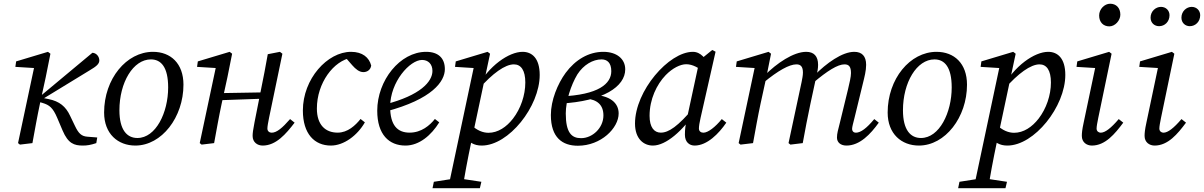

<svg xmlns="http://www.w3.org/2000/svg" viewBox="-20 -764 6427 1025"><path d="M76.3 -0.1 86.4 8 153.1 0C166.2 -71 178.2 -140.1 193.2 -210.1L224.2 -352.2L249.2 -477.2L236 -487.3L66.1 -436.2L62 -407L182.2 -399.6L164.3 -414L76.3 -0.1ZM494.1 0 499.1 -30.1 447.7 -34.1C415.9 -36.2 399.9 -50.2 380.1 -92L354.2 -145.9C331.2 -195.3 297.8 -223.3 238.7 -235.2L208.9 -241.1L205.9 -234.1L459 -388.7C494.7 -409.8 510.2 -422.9 510.2 -441.4C510.2 -461.9 494.8 -481.2 473.3 -482.3L185 -242L187.9 -220.2L207.7 -214.3C243.5 -203.3 262.2 -189.3 285.2 -135.4L314.1 -67.4C344 2.7 376.1 13.1 422.5 13.1C444.8 13.1 464.1 10 494.1 0Z M702.6 13.1C843.2 13.1 959.4 -138.1 959.4 -311.9C959.4 -425.4 891.1 -487.3 796.7 -487.3C655 -487.3 535.8 -343 535.8 -163.3C535.8 -48.9 610.1 13.1 702.6 13.1ZM713.6 -27.3C658.1 -27.3 617.5 -69.8 617.5 -175.3C617.5 -323.9 691 -446.9 785.6 -446.9C840.1 -446.9 877.7 -405.4 877.7 -297.1C877.7 -162.9 812 -27.3 713.6 -27.3Z M1056.4 8 1123.1 0C1136.2 -71 1148.2 -140.1 1163.2 -210.1L1194.2 -352.2L1219.2 -477.2L1206 -487.3L1036.1 -436.2L1032 -407L1152.2 -399.6L1134.3 -414L1046.3 -0.1L1056.4 8ZM1123.7 -227.9 1407.6 -238V-271.2L1123.7 -266.3V-227.9ZM1382.4 13.1C1453.7 13.1 1506.9 -49.1 1552.8 -109.2L1528.6 -128.3C1486.8 -80.4 1457.1 -55.6 1430.3 -55.6C1418.4 -55.6 1407.5 -63.5 1407.5 -77.5C1407.5 -89.5 1411.4 -110.3 1416.4 -135.1L1487.6 -477.2L1474.4 -487.3L1409.5 -474.6C1398.6 -411 1385.7 -346.4 1372.8 -282.8L1338.7 -110.8C1330.7 -70.1 1328.6 -52.7 1328.6 -38.3C1328.6 -4.1 1354.6 13.1 1382.4 13.1Z M1746.5 13.1C1815.5 13.1 1887.8 -40.6 1927.9 -110.8L1904.8 -128.9C1877.5 -94.6 1836.3 -55.9 1782.6 -55.9C1716.7 -55.9 1671.7 -97.7 1671.7 -184.5C1671.7 -320.6 1760.7 -440.5 1857.9 -456.2L1815.7 -467.1L1860.7 -415.4C1878.7 -395.2 1897.7 -379 1920 -379C1938.5 -379 1957.8 -389.4 1961.7 -413.8C1950.6 -457.2 1915.2 -487.3 1853.9 -487.3C1727.8 -487.3 1596.9 -343.1 1596.9 -174C1596.9 -49.2 1659.1 13.1 1746.5 13.1Z M2144.6 13.1C2218.5 13.1 2282.9 -42.6 2324.9 -110.8L2301.7 -128.9C2274.6 -94.7 2229.6 -55.9 2166.7 -55.9C2101.8 -55.9 2062.8 -94.9 2062.8 -194.4C2062.8 -327.2 2168.3 -444 2233 -444C2265.7 -444 2288.6 -422.2 2288.6 -385.3C2288.6 -328.1 2223.8 -254.9 2036.9 -206.9L2040.9 -169C2287.6 -234.5 2354.9 -329.2 2354.9 -394.9C2354.9 -454 2319.5 -487.3 2254.9 -487.3C2115.1 -487.3 1993.9 -334.3 1993.9 -173C1993.9 -45.3 2057.1 13.1 2144.6 13.1Z M2372.4 240.6H2450.2C2460.3 172.5 2472.3 106.4 2499.1 -21.8L2503.2 -39.8L2596.2 -477.2L2583 -487.3L2413.1 -436.2L2409.1 -407L2528.2 -399.6L2511.3 -414L2372.4 240.6ZM2449.8 -44.6C2482.7 -2.9 2510.9 13.1 2551.8 13.1C2696 13.1 2861.2 -195.4 2861.2 -363.9C2861.2 -454.3 2819.1 -487.3 2769.8 -487.3C2696.9 -487.3 2588.5 -412.7 2525.7 -294.6L2536.6 -289.1C2609.6 -372.8 2676.8 -420.4 2723.5 -420.4C2761.5 -420.4 2784.4 -388.6 2784.4 -323.7C2784.4 -254.9 2759.5 -183.8 2718.8 -130.9C2683.9 -85.8 2638.3 -55.1 2587.7 -55.1C2559.4 -55.1 2525.6 -66.6 2491.7 -100.8L2449.8 -44.6ZM2289.1 240.6H2541.8L2549.8 206.5L2430.7 188.5H2411.1L2296.1 206.5L2289.1 240.6Z M3064.9 14C3188.7 14 3282.7 -80.2 3282.7 -158.4C3282.7 -213.1 3239.2 -257 3132.7 -258.9L3107.9 -237.9C3168.7 -232.7 3201.4 -203.6 3201.4 -147.7C3201.4 -81.1 3142.9 -26.4 3082 -26.4C3032.3 -26.4 3000.4 -54.2 3000.4 -158.4C3000.4 -223.8 3027.6 -309.1 3062.4 -367C3095.2 -417.9 3144.8 -446.9 3191.5 -446.9C3220.6 -446.9 3243.4 -429.8 3243.4 -384C3243.4 -317.8 3176.9 -257.2 2972.4 -249.1V-211.1C3200.4 -223.1 3317.8 -301.7 3317.8 -393.8C3317.8 -450 3271.8 -487.3 3201 -487.3C3122.3 -487.3 3051.8 -445.2 2999.8 -375.1C2956.6 -315.9 2920.8 -228.8 2920.8 -149.9C2920.8 -29.1 2982.8 14 3064.9 14Z M3465.3 13.1C3536.2 13.1 3625 -66.5 3694.7 -169.8L3685.8 -192.1C3599.1 -88.7 3549.4 -55.9 3507.7 -55.9C3471.8 -55.9 3447.8 -84.8 3447.8 -145.8C3447.8 -234.3 3485.7 -312.9 3533.7 -362.8C3570.3 -400.4 3611.8 -421.1 3643.6 -421.1C3678.4 -421.1 3712.2 -400.3 3737.1 -379.5L3774 -405.1C3747.9 -450.8 3721.7 -487.3 3678.8 -487.3C3550.3 -487.3 3370 -278.6 3370 -104.5C3370 -22 3417.1 13.1 3465.3 13.1ZM3688.2 13.1C3755.4 13.1 3817.6 -51.1 3857.5 -109.2L3833.3 -128.3C3798.4 -85.4 3759.8 -55.6 3735 -55.6C3722 -55.6 3711.2 -63.5 3711.2 -77.5C3711.2 -89.5 3714.2 -110.3 3720.1 -135.1L3800.1 -488L3782.2 -497.1L3714.2 -441.8L3646.4 -127.7C3639.4 -94.8 3636.4 -73.7 3636.4 -44.8C3636.4 -5.2 3660.6 13.1 3688.2 13.1Z M4498.9 13.1C4570.3 13.1 4627.5 -48.1 4671.4 -109.2L4647.3 -128.3C4607.4 -80.4 4575.7 -55.6 4548.9 -55.6C4538 -55.6 4529 -62.6 4529 -76.5C4529 -86.5 4535 -107.3 4541.9 -135.1L4587 -320.2C4595 -353.2 4603.9 -386.1 4603.9 -417.9C4603.9 -464.2 4581.6 -487.3 4540.5 -487.3C4476.4 -487.3 4392.5 -427.6 4326.2 -360.2L4321.4 -322C4397.7 -386.6 4452.4 -420.4 4488.2 -420.4C4511 -420.4 4523 -409.4 4523 -373.8C4523 -353.9 4515.1 -321 4507.1 -287.1L4464.2 -110.8C4454.3 -70.1 4448.2 -52.7 4448.2 -29.5C4448.2 -4.1 4467.4 13.1 4498.9 13.1ZM4000.1 0C4013.2 -71 4025.2 -140.1 4040.2 -210.1L4071.2 -352.2L4096.2 -477.2L4083 -487.3L3913.1 -436.2L3909 -407L4029.2 -399.6L4011.3 -414L3923.3 -0.1L3933.4 8L4000.1 0ZM4265.5 0C4278.5 -71 4291.5 -140.1 4306.5 -210.1L4338.3 -357.5C4343.4 -377.7 4347.4 -398.8 4347.4 -417.9C4347.4 -464.2 4325.1 -487.3 4284 -487.3C4216.9 -487.3 4127.2 -427.6 4059.9 -359.2L4055.1 -322.1C4134.3 -387.6 4193.9 -420.4 4231.8 -420.4C4253.6 -420.4 4266.5 -409.4 4266.5 -376.7C4266.5 -360.7 4262.5 -342.6 4259.4 -326.3L4189.6 -0.1L4199.7 8L4265.5 0Z M4885.6 13.1C5026.2 13.1 5142.4 -138.1 5142.4 -311.9C5142.4 -425.4 5074.1 -487.3 4979.7 -487.3C4838 -487.3 4718.8 -343 4718.8 -163.3C4718.8 -48.9 4793.1 13.1 4885.6 13.1ZM4896.6 -27.3C4841.1 -27.3 4800.5 -69.8 4800.5 -175.3C4800.5 -323.9 4874 -446.9 4968.6 -446.9C5023.1 -446.9 5060.7 -405.4 5060.7 -297.1C5060.7 -162.9 4995 -27.3 4896.6 -27.3Z M5178.4 240.6H5256.2C5266.3 172.5 5278.3 106.4 5305.1 -21.8L5309.2 -39.8L5402.2 -477.2L5389 -487.3L5219.1 -436.2L5215.1 -407L5334.2 -399.6L5317.3 -414L5178.4 240.6ZM5255.8 -44.6C5288.7 -2.9 5316.9 13.1 5357.8 13.1C5502 13.1 5667.2 -195.4 5667.2 -363.9C5667.2 -454.3 5625.1 -487.3 5575.8 -487.3C5502.9 -487.3 5394.5 -412.7 5331.7 -294.6L5342.6 -289.1C5415.6 -372.8 5482.8 -420.4 5529.5 -420.4C5567.5 -420.4 5590.4 -388.6 5590.4 -323.7C5590.4 -254.9 5565.5 -183.8 5524.8 -130.9C5489.9 -85.8 5444.3 -55.1 5393.7 -55.1C5365.4 -55.1 5331.6 -66.6 5297.7 -100.8L5255.8 -44.6ZM5095.1 240.6H5347.8L5355.8 206.5L5236.7 188.5H5217.1L5102.1 206.5L5095.1 240.6Z M5755.4 -38.3C5755.4 -4.1 5781.5 13.1 5809 13.1C5880.4 13.1 5931.7 -49 5976.6 -109.2L5952.4 -128.3C5911.6 -80.4 5879.9 -55.6 5856.1 -55.6C5845.1 -55.6 5834.2 -63.5 5834.2 -77.5C5834.2 -89.5 5838.2 -110.3 5843.2 -135.1L5914.3 -477.2L5901.2 -487.3L5731.1 -436.2L5727 -407L5846.4 -399.7L5829.3 -414.1L5765.5 -111C5756.6 -70.3 5755.4 -52.7 5755.4 -38.3ZM5902.3 -623.2C5932.7 -623.2 5961 -654.3 5961 -685.8C5961 -721.9 5938.8 -744.1 5906.6 -744.1C5876.2 -744.1 5847.8 -715 5847.8 -681.5C5847.8 -645.3 5870.2 -623.2 5902.3 -623.2Z M6167.9 -624.2C6198.2 -624.2 6223.5 -648.3 6223.5 -682.8C6223.5 -708.1 6204.3 -727.3 6178 -727.3C6149.7 -727.3 6122.4 -704.1 6122.4 -669.7C6122.4 -641.3 6143.6 -624.2 6167.9 -624.2ZM6331.7 -624.2C6361.9 -624.2 6387.3 -648.3 6387.3 -682.8C6387.3 -708.1 6368 -727.3 6341.8 -727.3C6314.5 -727.3 6287.1 -704.1 6287.1 -669.7C6287.1 -641.3 6308.4 -624.2 6331.7 -624.2ZM6090.4 -38.3C6090.4 -4.1 6116.5 13.1 6144 13.1C6215.4 13.1 6266.7 -49 6311.6 -109.2L6287.4 -128.3C6246.6 -80.4 6214.9 -55.6 6191.1 -55.6C6180.1 -55.6 6169.2 -63.5 6169.2 -77.5C6169.2 -89.5 6173.2 -110.3 6178.2 -135.1L6249.3 -477.2L6236.2 -487.3L6066.1 -436.2L6062 -407L6181.4 -399.7L6164.3 -414.1L6100.5 -111C6091.6 -70.3 6090.4 -52.7 6090.4 -38.3Z"/></svg>

Font: Source Serif Variable
Style: Italic
Weight: 389
Italic angle: -12°
Designer: Frank Grießhammer
Foundry: Adobe Systems Incorporated
Version: Version 3.001;hotconv 1.0.111;makeotfexe 2.5.65597